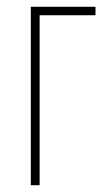

<svg xmlns="http://www.w3.org/2000/svg" viewBox="-20 -547 312 567"><path d="M71 0V-527H262V-502H97V0Z"/></svg>

Font: Noto Sans ExtraCondensed Thin
Style: Regular
Weight: 100
Width: 2
Designer: Monotype Design Team
Foundry: Monotype Imaging Inc.
Version: Version 2.013; ttfautohint (v1.8.4.7-5d5b)